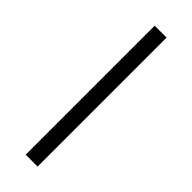

<svg xmlns="http://www.w3.org/2000/svg" viewBox="-239 -724 742 742"><g transform="rotate(45 132.5 -352.5)"><path d="M100 0V-705H165V0Z"/></g></svg>

Font: Nunito Sans 10pt Light
Style: Regular
Weight: 300
Designer: Vernon Adams
Foundry: Vernon Adams
Version: Version 3.101;gftools[0.9.27]